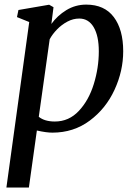

<svg xmlns="http://www.w3.org/2000/svg" viewBox="-20 -580 602 854"><path d="M8.5 254 110 -482 55.5 -504 62 -535.5 198.5 -559 218 -548 208.5 -473.5Q235 -510.5 275.2 -535Q315.5 -559.5 363.5 -559.5Q444.5 -559.5 486.2 -504Q528 -448.5 528 -352Q528 -264.5 489.5 -180.8Q451 -97 379.2 -43.5Q307.5 10 213 10Q186 10 144 0.5L108.5 254ZM152.5 -60.5Q178.5 -39.5 224 -39.5Q286.5 -39.5 330.8 -86.8Q375 -134 397.2 -206.2Q419.5 -278.5 419.5 -352Q419.5 -420 396.8 -458.8Q374 -497.5 332.5 -497.5Q305.5 -497.5 280 -484Q254.5 -470.5 234 -449.5Q213.5 -428.5 201 -405.5Z"/></svg>

Font: Merriweather Text
Style: Italic
Weight: 400
Italic angle: -7.8°
Designer: Eben Sorkin
Foundry: Eben Sorkin
Version: Version 2.100